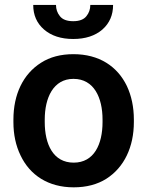

<svg xmlns="http://www.w3.org/2000/svg" viewBox="-20 -761 606 790"><path d="M35.2 -258.8C35.2 -207.5 44.9 -162.1 64.5 -121.6C103 -40.5 178.2 9.8 283.2 9.8C335.4 9.8 380.4 -2 417.5 -25.4C491.2 -72.3 530.8 -156.7 530.8 -258.8V-269C530.8 -320.3 521 -366.7 502 -407.2C462.9 -488.3 387.7 -538.1 282.2 -538.1C230 -538.1 185.5 -526.4 148.9 -502.9C74.7 -456.1 35.2 -372.1 35.2 -269ZM164.1 -269C164.1 -358.4 199.2 -436.5 282.2 -436.5C367.2 -436.5 401.9 -358.4 401.9 -269V-258.8C401.9 -167.5 367.2 -91.8 283.2 -91.8C198.7 -91.8 164.1 -167.5 164.1 -258.8ZM351.6 -740.7C351.6 -723.1 346.2 -707.5 335.4 -694.3C324.7 -680.7 306.6 -673.8 281.2 -673.8C255.4 -673.8 237.3 -680.7 226.6 -694.3C215.8 -707.5 210.4 -723.1 210.4 -740.7H116.7C116.7 -699.2 131.3 -665.5 161.1 -639.6C190.9 -613.8 231 -600.6 281.2 -600.6C331.5 -600.6 371.6 -613.8 401.4 -639.6C430.7 -665.5 445.3 -699.2 445.3 -740.7Z"/></svg>

Font: Vazirmatn SemiBold
Style: Regular
Weight: 600
Designer: Saber Rastikerdar
Foundry: Saber Rastikerdar
Version: Version 33.003